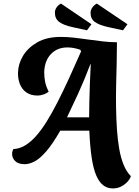

<svg xmlns="http://www.w3.org/2000/svg" viewBox="-20 -897 780 1077"><path d="M613 160Q583 160 560 143Q537 126 520.5 88.5Q504 51 494.5 -11Q485 -73 481 -164H318Q275 -89 239.5 -48Q204 -7 174 8.5Q144 24 119 24Q82 24 64.5 6Q47 -12 48 -35Q48 -43 50 -49Q52 -55 55 -61Q88 -62 119.5 -80.5Q151 -99 181 -132.5Q211 -166 241 -214Q271 -262 302 -322.5Q333 -383 366 -455Q399 -527 435 -609L430 -618Q416 -623 397 -627Q378 -631 359 -631Q301 -631 265.5 -593.5Q230 -556 228 -492Q228 -464 233 -438.5Q238 -413 253 -383Q240 -372 222.5 -366.5Q205 -361 191 -361Q153 -361 128 -378.5Q103 -396 91.5 -425.5Q80 -455 81 -490Q82 -538 109 -583.5Q136 -629 189 -659.5Q242 -690 322 -690Q357 -690 396.5 -685.5Q436 -681 477.5 -675Q519 -669 559.5 -664.5Q600 -660 636 -660Q636 -605 634.5 -544Q633 -483 631.5 -420Q630 -357 631 -296Q632 -231 636 -171Q640 -111 649 -60.5Q658 -10 674 28.5Q690 67 714 91Q710 106 695.5 122Q681 138 660 149Q639 160 613 160ZM356 -239H480Q480 -274 481 -321Q482 -368 484 -423.5Q486 -479 489 -537H487Q452 -445 417.5 -370Q383 -295 356 -239ZM670 -727 587 -745Q537 -756 512.5 -773.5Q488 -791 488 -825Q488 -841 498 -855Q508 -869 523 -877L695 -761ZM468 -727 386 -745Q336 -756 312 -774Q288 -792 288 -826Q288 -842 297.5 -855.5Q307 -869 322 -877L493 -761Z"/></svg>

Font: Sansita Swashed Light SemiBold
Style: Regular
Weight: 600
Version: Version 1.003